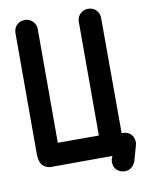

<svg xmlns="http://www.w3.org/2000/svg" viewBox="-91 -799 724 958"><g transform="rotate(-10 271.0 -320.0)"><path d="M102 10Q80 9 63.5 -6Q47 -21 45 -60V-678Q45 -703 61 -719Q77 -735 102 -735Q125 -735 141.5 -719Q158 -703 158 -678V-103H366V-678Q366 -703 382.5 -719Q399 -735 422 -735Q447 -735 463 -719Q479 -703 479 -678L480 -95H484Q510 -95 526 -79.5Q542 -64 542 -38Q542 -35 541.5 -31.5Q541 -28 539 -23L540 -24Q535 -4 529 15Q523 34 518 54Q511 73 497 84Q483 95 465 95Q439 95 423 79.5Q407 64 407 39Q407 37 407.5 35.5Q408 34 408 32V27L415 9Z"/></g></svg>

Font: VDS
Style: Bold
Weight: 700
Designer: artmaker
Foundry: artmaker
Version: Version 1.000 2009 initial release